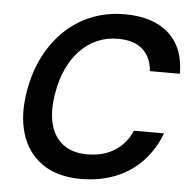

<svg xmlns="http://www.w3.org/2000/svg" viewBox="-52 -764 829 828"><g transform="rotate(5 362.5 -350.0)"><path d="M327 12Q226 12 160.5 -33.5Q95 -79 70 -160.5Q45 -242 64 -349Q78 -430 112 -496.5Q146 -563 197 -611.5Q248 -660 313.5 -686Q379 -712 455 -712Q579 -712 646.5 -650.5Q714 -589 714 -477H584Q580 -536 543 -570Q506 -604 435 -604Q387 -604 346.5 -586.5Q306 -569 273.5 -536Q241 -503 218.5 -455.5Q196 -408 186 -349Q172 -270 186.5 -213.5Q201 -157 241.5 -126.5Q282 -96 346 -96Q416 -96 465 -127.5Q514 -159 538 -215H668Q642 -145 593.5 -93.5Q545 -42 477.5 -15Q410 12 327 12Z"/></g></svg>

Font: DM Sans 9pt SemiBold
Style: Italic
Weight: 600
Italic angle: -10°
Version: Version 4.004;gftools[0.9.30]